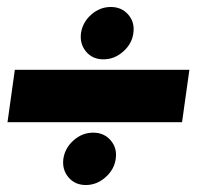

<svg xmlns="http://www.w3.org/2000/svg" viewBox="-20 -575 620 550"><path d="M297.5 -555Q328.5 -555 347.5 -533Q366.5 -511 362 -480Q358 -449.5 332.8 -427.2Q307.5 -405 276.5 -405Q245 -405 226.5 -427.2Q208 -449.5 212 -480Q216.5 -511 241.2 -533Q266 -555 297.5 -555ZM1.5 -225 22.5 -375H522.5L501.5 -225ZM247 -195Q278 -195 297 -173Q316 -151 311.5 -120Q307.5 -89.5 282.2 -67.2Q257 -45 226 -45Q194.5 -45 176 -67.2Q157.5 -89.5 161.5 -120Q166 -151 190.8 -173Q215.5 -195 247 -195Z"/></svg>

Font: Urbanist Black
Style: Italic
Weight: 900
Italic angle: -8°
Designer: Corey Hu
Foundry: Corey Hu
Version: Version 1.330; ttfautohint (v1.8.4.7-5d5b)